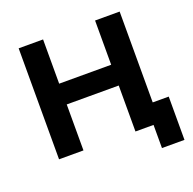

<svg xmlns="http://www.w3.org/2000/svg" viewBox="-145 -846 1141 1138"><g transform="rotate(-20 426.0 -277.0)"><path d="M828 -127H727V-700H572V-421H244V-700H90V0H244V-290H572V0H686V146H828Z"/></g></svg>

Font: Montserrat-Alt1
Style: Bold
Weight: 700
Designer: Differentunic
Foundry: Differentunic
Version: Version 7.222